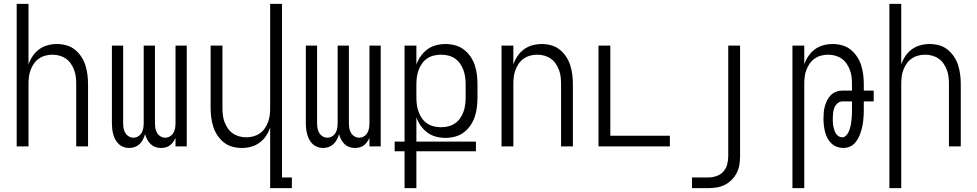

<svg xmlns="http://www.w3.org/2000/svg" viewBox="-20 -755 5040 990"><path d="M66 0V-735H127V-423Q135 -446 148.5 -466Q162 -486 181.5 -500.5Q201 -515 225 -521.5Q249 -528 273 -528Q298 -528 322 -521.5Q346 -515 365.5 -499.5Q385 -484 399 -463Q413 -442 420.5 -418Q428 -394 431 -369.5Q434 -345 434 -320V0H373V-320Q373 -339 371 -357.5Q369 -376 362.5 -393.5Q356 -411 345.5 -426.5Q335 -442 320 -452.5Q305 -463 287 -468Q269 -473 250 -473Q231 -473 213 -468Q195 -463 180 -452.5Q165 -442 154.5 -426.5Q144 -411 137.5 -393.5Q131 -376 129 -357.5Q127 -339 127 -320V0Z M646 8Q631 8 617 3Q603 -2 592.5 -12Q582 -22 575 -35Q568 -48 564 -62.5Q560 -77 558.5 -91.5Q557 -106 557 -121V-520H615V-121Q615 -108 617 -95Q619 -82 625.5 -70.5Q632 -59 643.5 -52Q655 -45 668 -45Q681 -45 692.5 -52Q704 -59 710.5 -70.5Q717 -82 719 -95Q721 -108 721 -121V-520H779V-121Q779 -108 781 -95Q783 -82 789.5 -70.5Q796 -59 807.5 -52Q819 -45 832 -45Q845 -45 856.5 -52Q868 -59 874.5 -70.5Q881 -82 883 -95Q885 -108 885 -121V-520H943V0H885V-44Q880 -33 873 -23Q866 -13 856 -5.5Q846 2 834 5Q822 8 810 8Q795 8 781 3Q767 -2 756.5 -12Q746 -22 739 -35.5Q732 -49 728 -63Q724 -49 717 -35.5Q710 -22 699.5 -12Q689 -2 675 3Q661 8 646 8Z M1373 215V-97Q1365 -74 1351.5 -54Q1338 -34 1318.5 -19.5Q1299 -5 1275 1.5Q1251 8 1227 8Q1202 8 1178 1.5Q1154 -5 1134.5 -20.5Q1115 -36 1101 -57Q1087 -78 1079.5 -102Q1072 -126 1069 -150.5Q1066 -175 1066 -200V-520H1127V-200Q1127 -181 1129 -162.5Q1131 -144 1137.5 -126.5Q1144 -109 1154.5 -93.5Q1165 -78 1180 -67.5Q1195 -57 1213 -52Q1231 -47 1250 -47Q1269 -47 1287 -52Q1305 -57 1320 -67.5Q1335 -78 1345.5 -93.5Q1356 -109 1362.5 -126.5Q1369 -144 1371 -162.5Q1373 -181 1373 -200V-735H1434V160H1485V215Z M1646 8Q1631 8 1617 3Q1603 -2 1592.5 -12Q1582 -22 1575 -35Q1568 -48 1564 -62.5Q1560 -77 1558.5 -91.5Q1557 -106 1557 -121V-520H1615V-121Q1615 -108 1617 -95Q1619 -82 1625.5 -70.5Q1632 -59 1643.5 -52Q1655 -45 1668 -45Q1681 -45 1692.5 -52Q1704 -59 1710.5 -70.5Q1717 -82 1719 -95Q1721 -108 1721 -121V-520H1779V-121Q1779 -108 1781 -95Q1783 -82 1789.5 -70.5Q1796 -59 1807.5 -52Q1819 -45 1832 -45Q1845 -45 1856.5 -52Q1868 -59 1874.5 -70.5Q1881 -82 1883 -95Q1885 -108 1885 -121V-520H1943V0H1885V-44Q1880 -33 1873 -23Q1866 -13 1856 -5.5Q1846 2 1834 5Q1822 8 1810 8Q1795 8 1781 3Q1767 -2 1756.5 -12Q1746 -22 1739 -35.5Q1732 -49 1728 -63Q1724 -49 1717 -35.5Q1710 -22 1699.5 -12Q1689 -2 1675 3Q1661 8 1646 8Z M2066 215V25H2015V-25H2066V-520H2127V-422Q2135 -445 2149.5 -465.5Q2164 -486 2183.5 -500.5Q2203 -515 2227.5 -521.5Q2252 -528 2277 -528Q2302 -528 2326.5 -521.5Q2351 -515 2371 -500Q2391 -485 2405.5 -464Q2420 -443 2428 -419Q2436 -395 2439 -370Q2442 -345 2442 -320V-252Q2442 -227 2439 -202Q2436 -177 2428 -153Q2420 -129 2405.5 -108Q2391 -87 2371 -72Q2351 -57 2326.5 -50.5Q2302 -44 2277 -44Q2252 -44 2227.5 -50.5Q2203 -57 2183.5 -71.5Q2164 -86 2149.5 -106.5Q2135 -127 2127 -150V-25H2434V25H2127V215ZM2254 -99Q2273 -99 2291.5 -103.5Q2310 -108 2325.5 -118.5Q2341 -129 2352 -144.5Q2363 -160 2369.5 -178Q2376 -196 2378.5 -214.5Q2381 -233 2381 -252V-320Q2381 -339 2378.5 -357.5Q2376 -376 2369.5 -394Q2363 -412 2352 -427.5Q2341 -443 2325.5 -453.5Q2310 -464 2291.5 -468.5Q2273 -473 2254 -473Q2235 -473 2216.5 -468.5Q2198 -464 2182.5 -453.5Q2167 -443 2156 -427.5Q2145 -412 2138.5 -394Q2132 -376 2129.5 -357.5Q2127 -339 2127 -320V-252Q2127 -233 2129.5 -214.5Q2132 -196 2138.5 -178Q2145 -160 2156 -144.5Q2167 -129 2182.5 -118.5Q2198 -108 2216.5 -103.5Q2235 -99 2254 -99Z M2566 0V-520H2627V-423Q2635 -446 2648.5 -466Q2662 -486 2681.5 -500.5Q2701 -515 2725 -521.5Q2749 -528 2773 -528Q2798 -528 2822 -521.5Q2846 -515 2865.5 -499.5Q2885 -484 2899 -463Q2913 -442 2920.5 -418Q2928 -394 2931 -369.5Q2934 -345 2934 -320V0H2873V-320Q2873 -339 2871 -357.5Q2869 -376 2862.5 -393.5Q2856 -411 2845.5 -426.5Q2835 -442 2820 -452.5Q2805 -463 2787 -468Q2769 -473 2750 -473Q2731 -473 2713 -468Q2695 -463 2680 -452.5Q2665 -442 2654.5 -426.5Q2644 -411 2637.5 -393.5Q2631 -376 2629 -357.5Q2627 -339 2627 -320V0Z M3066 0V-520H3127V-55H3434V0Z M3548 215V160H3632Q3653 160 3674 153Q3695 146 3709.5 130Q3724 114 3729.5 93Q3735 72 3735 50V-520H3796V50Q3796 73 3792.5 94.5Q3789 116 3779 136Q3769 156 3753 172Q3737 188 3717.5 198Q3698 208 3676 211.5Q3654 215 3632 215Z M4066 215V-520H4127V-423Q4135 -446 4148.5 -466Q4162 -486 4181.5 -500.5Q4201 -515 4225 -521.5Q4249 -528 4273 -528Q4298 -528 4322 -521.5Q4346 -515 4365.5 -499.5Q4385 -484 4399 -463Q4413 -442 4420.5 -418Q4428 -394 4431 -369.5Q4434 -345 4434 -320V-288H4485V-232H4434V-195Q4434 -179 4433.5 -163.5Q4433 -148 4431 -132Q4429 -116 4425.5 -100.5Q4422 -85 4417 -70Q4412 -55 4404.5 -41Q4397 -27 4386 -15.5Q4375 -4 4360 2Q4345 8 4329 8Q4312 8 4295.5 2Q4279 -4 4266.5 -16Q4254 -28 4246 -43.5Q4238 -59 4234 -75.5Q4230 -92 4228 -109Q4226 -126 4226 -144Q4226 -160 4227.5 -176.5Q4229 -193 4233.5 -208.5Q4238 -224 4245.5 -239Q4253 -254 4264.5 -265Q4276 -276 4291.5 -282Q4307 -288 4324 -288H4373V-320Q4373 -339 4371 -357.5Q4369 -376 4362.5 -393.5Q4356 -411 4345.5 -426.5Q4335 -442 4320 -452.5Q4305 -463 4287 -468Q4269 -473 4250 -473Q4231 -473 4213 -468Q4195 -463 4180 -452.5Q4165 -442 4154.5 -426.5Q4144 -411 4137.5 -393.5Q4131 -376 4129 -357.5Q4127 -339 4127 -320V215ZM4323 -47Q4333 -47 4341 -54.5Q4349 -62 4354 -71.5Q4359 -81 4362 -91Q4365 -101 4367 -111.5Q4369 -122 4370 -132.5Q4371 -143 4372 -153.5Q4373 -164 4373 -174.5Q4373 -185 4373 -195V-232H4324Q4309 -232 4298 -222Q4287 -212 4282 -199Q4277 -186 4275.5 -171.5Q4274 -157 4274 -143Q4274 -133 4274.5 -123Q4275 -113 4277 -103.5Q4279 -94 4282 -84.5Q4285 -75 4290 -66.5Q4295 -58 4304 -52.5Q4313 -47 4323 -47Z M4566 215V-735H4627V-423Q4635 -446 4648.5 -466Q4662 -486 4681.5 -500.5Q4701 -515 4725 -521.5Q4749 -528 4773 -528Q4798 -528 4822 -521.5Q4846 -515 4865.5 -499.5Q4885 -484 4899 -463Q4913 -442 4920.5 -418Q4928 -394 4931 -369.5Q4934 -345 4934 -320V0H4873V-320Q4873 -339 4871 -357.5Q4869 -376 4862.5 -393.5Q4856 -411 4845.5 -426.5Q4835 -442 4820 -452.5Q4805 -463 4787 -468Q4769 -473 4750 -473Q4731 -473 4713 -468Q4695 -463 4680 -452.5Q4665 -442 4654.5 -426.5Q4644 -411 4637.5 -393.5Q4631 -376 4629 -357.5Q4627 -339 4627 -320V215Z"/></svg>

Font: Iosevka Term Curly Light
Style: Regular
Weight: 300
Designer: Belleve Invis
Foundry: Belleve Invis
Version: Version 32.3.0